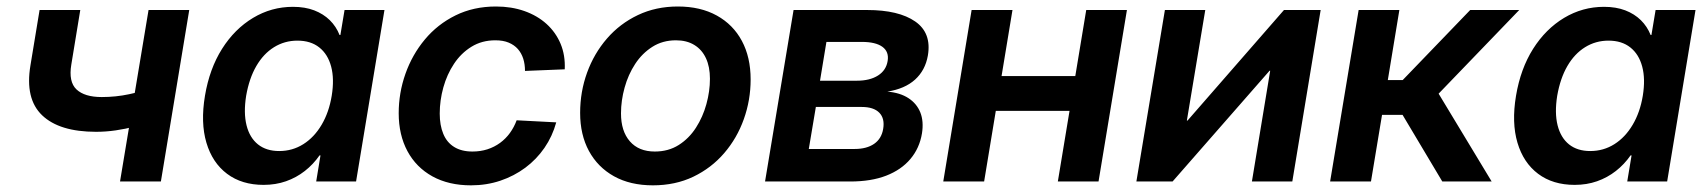

<svg xmlns="http://www.w3.org/2000/svg" viewBox="-20 -553 5200 585"><path d="M272.5 -151.4Q161.1 -151.4 108.4 -201.7Q55.7 -252 72.8 -354L100.6 -522.5H224.6L197.3 -356.4Q188.5 -303.7 213.1 -280.5Q237.8 -257.3 290 -257.3Q333 -257.3 373.3 -265.9Q413.6 -274.4 459 -289.6L441.4 -183.6Q418.5 -174.8 390.6 -167.5Q362.8 -160.2 332.8 -155.8Q302.7 -151.4 272.5 -151.4ZM345.7 0 432.6 -522.5H556.6L470.2 0Z M783.2 10.3Q716.8 10.3 671.9 -23.4Q627 -57.1 608.9 -118.2Q590.8 -179.2 604.5 -261.2Q618.2 -343.3 656.5 -404.1Q694.8 -464.8 751 -498.5Q807.1 -532.2 872.6 -532.2Q909.2 -532.2 937.3 -521.5Q965.3 -510.7 984.9 -491.5Q1004.4 -472.2 1014.6 -446.3H1017.1L1029.8 -522.5H1151.4L1064.9 0H943.4L956.5 -79.6H953.6Q934.6 -52.2 908.7 -32Q882.8 -11.7 851.3 -0.7Q819.8 10.3 783.2 10.3ZM830.6 -92.8Q871.1 -92.8 904.3 -113.8Q937.5 -134.8 960 -172.9Q982.4 -210.9 990.7 -261.2Q999 -312.5 989 -350.1Q979 -387.7 952.9 -408.4Q926.8 -429.2 886.2 -429.2Q847.2 -429.2 814.9 -409.2Q782.7 -389.2 761 -351.8Q739.3 -314.5 730 -261.2Q721.7 -209 731.2 -171.1Q740.7 -133.3 766.1 -113Q791.5 -92.8 830.6 -92.8Z M1415 11.7Q1347.2 11.7 1297.6 -15.6Q1248 -43 1221.4 -92.5Q1194.8 -142.1 1194.8 -208Q1194.8 -270 1215.3 -328.1Q1235.8 -386.2 1274.4 -432.6Q1313 -479 1367.9 -506.1Q1422.9 -533.2 1491.2 -533.2Q1538.6 -533.2 1577.9 -519.3Q1617.2 -505.4 1645.3 -480Q1673.3 -454.6 1688 -419.7Q1702.6 -384.8 1700.7 -341.8L1579.6 -336.9Q1579.6 -357.4 1574.2 -374.3Q1568.8 -391.1 1557.9 -403.6Q1546.9 -416 1530 -423.1Q1513.2 -430.2 1489.3 -430.2Q1448.2 -430.2 1416.5 -410.6Q1384.8 -391.1 1363.3 -358.6Q1341.8 -326.2 1330.8 -286.6Q1319.8 -247.1 1319.8 -207Q1319.8 -171.4 1330.6 -145.3Q1341.3 -119.1 1363.8 -105.2Q1386.2 -91.3 1419.4 -91.3Q1443.8 -91.3 1465.1 -98.1Q1486.3 -105 1503.7 -117.7Q1521 -130.4 1533.7 -147.9Q1546.4 -165.5 1554.2 -186.5L1674.8 -180.2Q1663.1 -137.7 1638.9 -102.5Q1614.7 -67.4 1580.6 -42Q1546.4 -16.6 1504.4 -2.4Q1462.4 11.7 1415 11.7Z M1969.2 11.7Q1900.4 11.7 1850.8 -15.9Q1801.3 -43.5 1774.4 -93Q1747.6 -142.6 1747.6 -209Q1747.6 -273.4 1768.8 -331.8Q1790 -390.1 1829.3 -435.5Q1868.7 -481 1923.6 -507.1Q1978.5 -533.2 2045.4 -533.2Q2114.3 -533.2 2164.1 -505.6Q2213.9 -478 2240.5 -428.2Q2267.1 -378.4 2267.1 -311Q2267.1 -248 2246.3 -189.9Q2225.6 -131.8 2186.5 -86.4Q2147.5 -41 2092.5 -14.6Q2037.6 11.7 1969.2 11.7ZM1975.1 -91.3Q2016.6 -91.3 2048.1 -111.3Q2079.6 -131.3 2100.6 -164.1Q2121.6 -196.8 2132.3 -235.8Q2143.1 -274.9 2143.1 -313Q2143.1 -349.6 2130.9 -375.7Q2118.7 -401.9 2095.5 -416Q2072.3 -430.2 2039.6 -430.2Q1999 -430.2 1967.8 -410.4Q1936.5 -390.6 1915.3 -358.2Q1894 -325.7 1883.1 -286.1Q1872.1 -246.6 1872.1 -207.5Q1872.1 -153.3 1899.2 -122.3Q1926.3 -91.3 1975.1 -91.3Z M2311 0 2397.9 -522.5H2622.1Q2718.3 -522.5 2768.6 -487.5Q2818.8 -452.6 2807.1 -383.8Q2799.3 -338.9 2768.1 -310.5Q2736.8 -282.2 2683.6 -273.9Q2722.7 -270.5 2748 -253.9Q2773.4 -237.3 2784.2 -210.2Q2794.9 -183.1 2789.1 -146.5Q2781.7 -101.6 2753.9 -68.6Q2726.1 -35.6 2680.2 -17.8Q2634.3 0 2570.8 0ZM2444.3 -99.1H2584Q2620.6 -99.1 2643.3 -114.7Q2666 -130.4 2670.9 -160.2Q2676.3 -191.9 2659.2 -209.5Q2642.1 -227.1 2605.5 -227.1H2465.8ZM2478.5 -307.1H2590.8Q2630.4 -307.1 2655.3 -323Q2680.2 -338.9 2684.6 -367.7Q2689 -395.5 2668.5 -410.4Q2647.9 -425.3 2606 -425.3H2498Z M3289.1 -321.3 3271.5 -215.3H2981L2998 -321.3ZM3064.9 -522.5 2978.5 0H2854L2940.4 -522.5ZM3413.6 -522.5 3327.1 0H3203.1L3289.6 -522.5Z M3917.5 0H3794.4L3850.1 -337.4H3848.1L3552.7 0H3442.4L3529.3 -522.5H3652.3L3596.2 -185.5H3598.1L3892.1 -522.5H4003.9Z M4032.7 0 4119.6 -522.5H4243.7L4208.5 -309.1H4253.9L4459.5 -522.5H4608.9L4363.3 -267.6L4524.9 0H4374.5L4253.4 -203.1H4190.9L4157.2 0Z M4777.8 10.3Q4711.4 10.3 4666.5 -23.4Q4621.6 -57.1 4603.5 -118.2Q4585.4 -179.2 4599.1 -261.2Q4612.8 -343.3 4651.1 -404.1Q4689.5 -464.8 4745.6 -498.5Q4801.8 -532.2 4867.2 -532.2Q4903.8 -532.2 4931.9 -521.5Q4960 -510.7 4979.5 -491.5Q4999 -472.2 5009.3 -446.3H5011.7L5024.4 -522.5H5146L5059.6 0H4938L4951.2 -79.6H4948.2Q4929.2 -52.2 4903.3 -32Q4877.4 -11.7 4845.9 -0.7Q4814.5 10.3 4777.8 10.3ZM4825.2 -92.8Q4865.7 -92.8 4898.9 -113.8Q4932.1 -134.8 4954.6 -172.9Q4977.1 -210.9 4985.4 -261.2Q4993.7 -312.5 4983.6 -350.1Q4973.6 -387.7 4947.5 -408.4Q4921.4 -429.2 4880.9 -429.2Q4841.8 -429.2 4809.6 -409.2Q4777.3 -389.2 4755.6 -351.8Q4733.9 -314.5 4724.6 -261.2Q4716.3 -209 4725.8 -171.1Q4735.4 -133.3 4760.7 -113Q4786.1 -92.8 4825.2 -92.8Z"/></svg>

Font: Inter 28pt SemiBold
Style: Italic
Weight: 600
Italic angle: -9.3988°
Designer: Rasmus Andersson
Foundry: rsms
Version: Version 4.001;git-66647c0bb